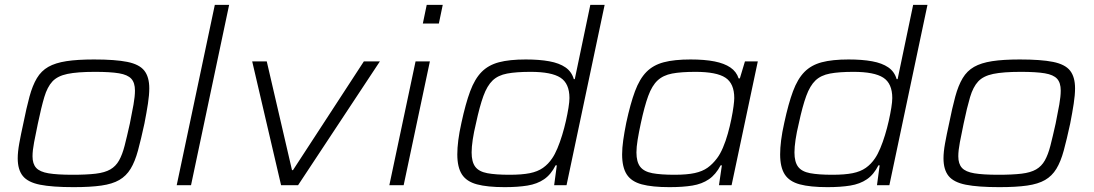

<svg xmlns="http://www.w3.org/2000/svg" viewBox="-20 -763 4507 791"><path d="M283 8Q195 8 145 -2Q95 -12 74 -38Q53 -64 53 -111Q53 -137 59.5 -173Q66 -209 76 -254Q89 -319 101.5 -365Q114 -411 132 -441Q150 -471 179 -487.5Q208 -504 253.5 -511Q299 -518 367 -518Q455 -518 504.5 -508Q554 -498 574.5 -472Q595 -446 595 -399Q595 -372 589.5 -336Q584 -300 575 -254Q561 -189 548.5 -143Q536 -97 518 -67.5Q500 -38 471.5 -21.5Q443 -5 397.5 1.5Q352 8 283 8ZM279 -43Q337 -43 374.5 -47.5Q412 -52 434.5 -65Q457 -78 470.5 -102Q484 -126 493.5 -163Q503 -200 515 -254Q524 -298 530 -332Q536 -366 536 -390Q536 -422 521 -438.5Q506 -455 470.5 -461Q435 -467 371 -467Q299 -467 258 -458.5Q217 -450 196 -427.5Q175 -405 162.5 -363Q150 -321 136 -254Q127 -211 120.5 -177Q114 -143 114 -119Q114 -88 129 -71.5Q144 -55 180 -49Q216 -43 279 -43Z M708 0 865 -743H924L767 0Z M1138 0 1019 -510H1079L1183 -62H1187L1479 -510H1545L1208 0Z M1722 -666 1738 -743H1804L1788 -666ZM1584 0 1692 -510H1751L1643 0Z M2059 8Q1988 8 1945 -3.5Q1902 -15 1883 -44.5Q1864 -74 1864 -127Q1864 -153 1868 -185Q1872 -217 1881 -257Q1898 -336 1917 -387Q1936 -438 1964 -466.5Q1992 -495 2035.5 -506.5Q2079 -518 2146 -518Q2202 -518 2243 -510.5Q2284 -503 2309.5 -485.5Q2335 -468 2344 -437H2348L2412 -743H2471L2314 0H2263L2274 -82H2269Q2250 -44 2221.5 -24.5Q2193 -5 2153 1.5Q2113 8 2059 8ZM2079 -43Q2130 -43 2162.5 -49.5Q2195 -56 2217 -71.5Q2239 -87 2255 -111Q2266 -127 2276.5 -152Q2287 -177 2296 -206.5Q2305 -236 2311.5 -265Q2318 -294 2322 -319Q2326 -344 2326 -359Q2326 -419 2289 -443Q2252 -467 2166 -467Q2107 -467 2069.5 -460Q2032 -453 2009.5 -431.5Q1987 -410 1971.5 -367.5Q1956 -325 1941 -255Q1932 -218 1927.5 -187.5Q1923 -157 1923 -135Q1923 -96 1938 -76Q1953 -56 1987.5 -49.5Q2022 -43 2079 -43Z M2738 8Q2667 8 2624 -3.5Q2581 -15 2562 -44.5Q2543 -74 2543 -127Q2543 -153 2547.5 -185Q2552 -217 2560 -257Q2577 -336 2596 -387Q2615 -438 2643 -466.5Q2671 -495 2714.5 -506.5Q2758 -518 2825 -518Q2883 -518 2923.5 -510Q2964 -502 2989 -485Q3014 -468 3023 -440H3028L3049 -510H3102L2994 0H2942L2954 -82H2949Q2929 -44 2900.5 -24.5Q2872 -5 2832.5 1.5Q2793 8 2738 8ZM2759 -43Q2810 -43 2842 -50Q2874 -57 2895 -72Q2916 -87 2934 -111Q2947 -128 2958.5 -155Q2970 -182 2978.5 -212.5Q2987 -243 2993 -272.5Q2999 -302 3002 -325Q3005 -348 3005 -359Q3005 -419 2968.5 -443Q2932 -467 2845 -467Q2786 -467 2749 -460Q2712 -453 2689 -431.5Q2666 -410 2650.5 -367.5Q2635 -325 2620 -255Q2612 -218 2607 -187.5Q2602 -157 2602 -135Q2602 -96 2617.5 -76Q2633 -56 2667.5 -49.5Q2702 -43 2759 -43Z M3389 8Q3318 8 3275 -3.5Q3232 -15 3213 -44.5Q3194 -74 3194 -127Q3194 -153 3198 -185Q3202 -217 3211 -257Q3228 -336 3247 -387Q3266 -438 3294 -466.5Q3322 -495 3365.5 -506.5Q3409 -518 3476 -518Q3532 -518 3573 -510.5Q3614 -503 3639.5 -485.5Q3665 -468 3674 -437H3678L3742 -743H3801L3644 0H3593L3604 -82H3599Q3580 -44 3551.5 -24.5Q3523 -5 3483 1.5Q3443 8 3389 8ZM3409 -43Q3460 -43 3492.5 -49.5Q3525 -56 3547 -71.5Q3569 -87 3585 -111Q3596 -127 3606.5 -152Q3617 -177 3626 -206.5Q3635 -236 3641.5 -265Q3648 -294 3652 -319Q3656 -344 3656 -359Q3656 -419 3619 -443Q3582 -467 3496 -467Q3437 -467 3399.5 -460Q3362 -453 3339.5 -431.5Q3317 -410 3301.5 -367.5Q3286 -325 3271 -255Q3262 -218 3257.5 -187.5Q3253 -157 3253 -135Q3253 -96 3268 -76Q3283 -56 3317.5 -49.5Q3352 -43 3409 -43Z M4097 8Q4009 8 3959 -2Q3909 -12 3888 -38Q3867 -64 3867 -111Q3867 -137 3873.5 -173Q3880 -209 3890 -254Q3903 -319 3915.5 -365Q3928 -411 3946 -441Q3964 -471 3993 -487.5Q4022 -504 4067.5 -511Q4113 -518 4181 -518Q4269 -518 4318.5 -508Q4368 -498 4388.5 -472Q4409 -446 4409 -399Q4409 -372 4403.5 -336Q4398 -300 4389 -254Q4375 -189 4362.5 -143Q4350 -97 4332 -67.5Q4314 -38 4285.5 -21.5Q4257 -5 4211.5 1.5Q4166 8 4097 8ZM4093 -43Q4151 -43 4188.5 -47.5Q4226 -52 4248.5 -65Q4271 -78 4284.5 -102Q4298 -126 4307.5 -163Q4317 -200 4329 -254Q4338 -298 4344 -332Q4350 -366 4350 -390Q4350 -422 4335 -438.5Q4320 -455 4284.5 -461Q4249 -467 4185 -467Q4113 -467 4072 -458.5Q4031 -450 4010 -427.5Q3989 -405 3976.5 -363Q3964 -321 3950 -254Q3941 -211 3934.5 -177Q3928 -143 3928 -119Q3928 -88 3943 -71.5Q3958 -55 3994 -49Q4030 -43 4093 -43Z"/></svg>

Font: Saira Expanded Light
Style: Italic
Weight: 300
Width: 7
Italic angle: -12°
Designer: Hector Gatti with collaboration of the Omnibus-Type team
Foundry: Omnibus-Type
Version: Version 1.101